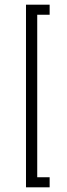

<svg xmlns="http://www.w3.org/2000/svg" viewBox="-20 -760 287 820"><path d="M192 40H91V-740H192V-697H139V-3H192Z"/></svg>

Font: Raleway
Style: Light
Weight: 300
Designer: Matt McInerney, Pablo Impallari, Rodrigo Fuenzalida
Foundry: Matt McInerney, Pablo Impallari, Rodrigo Fuenzalida
Version: Version 3.000